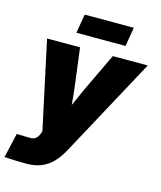

<svg xmlns="http://www.w3.org/2000/svg" viewBox="-149 -805 925 1106"><g transform="rotate(15 313.5 -252.5)"><path d="M-17.1 200.7 16.6 54.2 82.5 55.7Q103.5 57.6 116.7 53.2Q129.9 48.8 138.2 38.1Q146.5 27.3 152.8 9.8L155.3 0L43 -522.5H239.7L268.6 -296.9Q275.4 -243.7 279.3 -189.9Q283.2 -136.2 287.1 -80.1H234.9Q256.8 -136.2 280 -190.2Q303.2 -244.1 327.6 -296.9L435.1 -522.5H643.6L327.1 62Q301.3 110.8 271 142.6Q240.7 174.3 202.4 189.7Q164.1 205.1 112.3 205.1Q80.1 205.1 46.4 203.9Q12.7 202.6 -17.1 200.7ZM509.8 -711.4 490.7 -598.1H197.8L216.8 -711.4Z"/></g></svg>

Font: Inter 28pt Black
Style: Italic
Weight: 900
Italic angle: -9.3988°
Designer: Rasmus Andersson
Foundry: rsms
Version: Version 4.001;git-66647c0bb